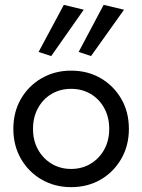

<svg xmlns="http://www.w3.org/2000/svg" viewBox="-20 -761 586 791"><path d="M139 -547 243 -741 325 -721 191 -530ZM304 -547 407 -741 491 -721 355 -530ZM35 -230Q35 -300 66.5 -354Q98 -408 152 -439Q206 -470 273 -470Q341 -470 394.5 -439Q448 -408 479.5 -354Q511 -300 511 -230Q511 -161 479.5 -106.5Q448 -52 394.5 -21Q341 10 273 10Q206 10 152 -21Q98 -52 66.5 -106.5Q35 -161 35 -230ZM116 -230Q116 -182 136.5 -145Q157 -108 192.5 -86.5Q228 -65 273 -65Q318 -65 353.5 -86.5Q389 -108 409.5 -145Q430 -182 430 -230Q430 -278 409.5 -315.5Q389 -353 353.5 -374Q318 -395 273 -395Q228 -395 192.5 -374Q157 -353 136.5 -315.5Q116 -278 116 -230Z"/></svg>

Font: Jost
Style: Regular
Weight: 400
Version: Version 3.710